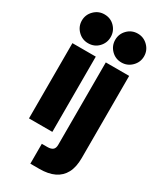

<svg xmlns="http://www.w3.org/2000/svg" viewBox="-235 -803 909 1096"><g transform="rotate(30 219.0 -255.0)"><path d="M110 -540Q71 -540 43 -568Q15 -596 15 -635Q15 -674 43 -702Q71 -730 110 -730Q151 -730 178 -702Q205 -674 205 -635Q205 -596 178 -568Q151 -540 110 -540ZM33 0V-496H187V0ZM169 220V89H206Q229 89 241 79.5Q253 70 253 47V-496H407V45Q407 105 386.5 143.5Q366 182 326.5 201Q287 220 229 220ZM330 -540Q290 -540 262.5 -568Q235 -596 235 -635Q235 -674 262.5 -702Q290 -730 330 -730Q369 -730 397 -702Q425 -674 425 -635Q425 -596 397 -568Q369 -540 330 -540Z"/></g></svg>

Font: Rethink Sans ExtraBold
Style: Regular
Weight: 800
Designer: The Rethink Sans project authors (Hans Thiessen). DM Sans designed by Colophon Foundry.
Foundry: Rethink Communications LLC
Version: Version 1.001